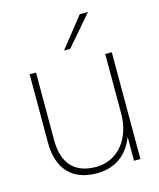

<svg xmlns="http://www.w3.org/2000/svg" viewBox="-112 -812 748 903"><g transform="rotate(-15 262.0 -360.0)"><path d="M93 -191V-520H62V-187C62 -58 129 12 248 12C343 12 403 -41 431 -117V0H462V-520H430V-229C430 -114 363 -18 252 -18C151 -18 93 -74 93 -191ZM247 -586H277L403 -732H363Z"/></g></svg>

Font: Aspekta 100
Style: Regular
Weight: 100
Designer: Ivo Dolenc
Version: Version 2.000